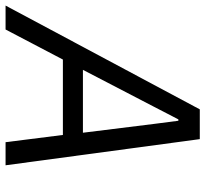

<svg xmlns="http://www.w3.org/2000/svg" viewBox="-71 -694 738 690"><g transform="rotate(90 298.0 -349.0)"><path d="M547 0H464L438 -206H167L59 0H-27L346 -698H453ZM430 -278 398 -536 387 -621H382L337 -534L204 -278Z"/></g></svg>

Font: IBM Plex Sans
Style: Italic
Weight: 400
Italic angle: -11.31°
Designer: Mike Abbink, Paul van der Laan, Pieter van Rosmalen
Foundry: Bold Monday
Version: Version 3.201